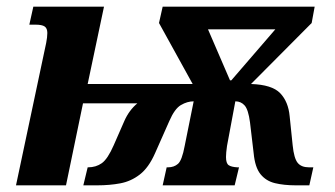

<svg xmlns="http://www.w3.org/2000/svg" viewBox="-20 -556 1006 576"><path d="M110 -387Q115 -409 118.5 -427Q122 -445 122 -457Q122 -471 114 -476.5Q106 -482 87 -482H68L80 -536H292L243 -304H558L457 -487L468 -536H924L915 -487L733 -304Q796 -302 820.5 -276.5Q845 -251 849 -207L858 -120Q862 -81 873 -67.5Q884 -54 907 -54H920L908 0H867Q832 0 805 -6.5Q778 -13 761.5 -33.5Q745 -54 741 -96L730 -189Q725 -227 714 -239.5Q703 -252 686 -252L661 -118Q658 -97 658 -85Q658 -66 666 -60.5Q674 -55 692 -54H697L684 0H468L480 -54H484Q502 -54 514 -64.5Q526 -75 534 -118L561 -252Q542 -252 523 -241Q504 -230 488 -193L445 -96Q426 -53 399.5 -32.5Q373 -12 341 -6Q309 0 272 0H230L243 -54H244Q268 -54 285.5 -66.5Q303 -79 321 -120L353 -193Q367 -225 392 -246H229L178 0H28ZM670 -315H674L806 -468H604Z"/></svg>

Font: Noto Serif ExtraCondensed ExtraBold
Style: Italic
Weight: 800
Width: 2
Italic angle: -12°
Designer: Monotype Design Team
Foundry: Monotype Imaging Inc.
Version: Version 2.013